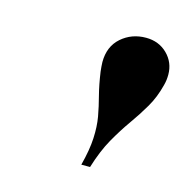

<svg xmlns="http://www.w3.org/2000/svg" viewBox="-58 -815 393 403"><g transform="rotate(15 139.0 -614.0)"><path d="M151 -467.5Q160 -502 161.2 -527.5Q162.5 -553 158.8 -574Q155 -595 149.2 -617Q143.5 -639 139.5 -667Q139 -672.5 138.5 -677.5Q138 -682.5 138 -687Q138 -721 160.2 -740.5Q182.5 -760 213.5 -760Q241.5 -760 260 -741.8Q278.5 -723.5 278.5 -697Q278.5 -691.5 277.8 -685.5Q277 -679.5 275.5 -674Q268.5 -646 255.5 -623.8Q242.5 -601.5 227 -579.8Q211.5 -558 196.5 -531.5Q181.5 -505 170 -467.5Z"/></g></svg>

Font: Bodoni Moda 11pt SemiBold
Style: Italic
Weight: 600
Italic angle: -13°
Designer: Owen Earl
Foundry: indestructible type
Version: Version 2.004